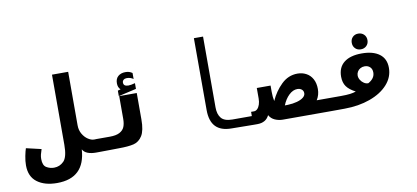

<svg xmlns="http://www.w3.org/2000/svg" viewBox="-79 -1002 3157 1455"><g transform="rotate(-10 1500.0 -274.5)"><path d="M47.5 3.5Q47.5 -30 55 -67.5Q62.5 -105 69.5 -125L185.5 -98Q177 -73 173.2 -57Q169.5 -41 169.5 -24Q169.5 25.5 196.5 41.5Q223.5 57.5 255 57.5Q298.5 57.5 329.8 26Q361 -5.5 361 -99.5V-639.5H485.5V-228Q485.5 -190.5 502.5 -161.2Q519.5 -132 544 -116Q568.5 -100 589.5 -100H602V0H586Q549.5 0 523 -10.5Q496.5 -21 485 -43Q471.5 176 257.5 176Q162 176 104.8 133Q47.5 90 47.5 3.5Z M601.5 -100.5H711.5Q760 -100.5 787.2 -115.2Q814.5 -130 824.5 -155Q834.5 -180 834.5 -216V-391H969.5V-187.5Q969.5 -102.5 944.5 -62.5Q919.5 -22.5 878 -12.2Q836.5 -2 762.5 -2L693.5 -1L601.5 0ZM831.5 -433.5 853.5 -440Q834 -457.5 834 -489.5Q834 -524.5 855.5 -543.2Q877 -562 912 -562Q928.5 -562 940.8 -558Q953 -554 964.5 -546V-499.5Q955.5 -506.5 942.5 -511Q929.5 -515.5 914.5 -515.5Q899 -515.5 889.5 -507.5Q880 -499.5 880 -487Q880 -458 917.5 -458Q937 -458 969 -467V-423L831.5 -391.5Z M1468.5 -172 1468 -725H1538.5V-180Q1538.5 -126.5 1563.2 -97Q1588 -67.5 1648 -67.5H1801.5V0L1630.5 -2Q1549.5 -2 1509 -44.2Q1468.5 -86.5 1468.5 -172Z M1798 -100H1820.5Q1835 -100 1846.8 -111.8Q1858.5 -123.5 1865.2 -143.8Q1872 -164 1872 -189.5V-270.5H1978V-222.5Q1978 -183 1985 -150.5Q2016 -220.5 2069.5 -272.5Q2123 -324.5 2194 -324.5Q2231 -324.5 2261.2 -308.2Q2291.5 -292 2309 -260Q2326.5 -228 2326.5 -183Q2326.5 -137 2303 -100H2399L2401.5 0H2045H2027.5H2025.5Q1993.5 0 1964.8 -12.5Q1936 -25 1920.5 -53Q1895.5 0 1828.5 0H1798ZM2083 -104Q2121 -105.5 2152.2 -114Q2183.5 -122.5 2201.5 -136.8Q2219.5 -151 2219.5 -169.5Q2219.5 -188 2206 -198.8Q2192.5 -209.5 2172.5 -209.5Q2139 -209.5 2108 -180Q2077 -150.5 2058.5 -103.5Z M2398.5 -100H2488.5Q2532.5 -100 2559.8 -103.5Q2587 -107 2606 -114Q2558.5 -138.5 2537.2 -168.2Q2516 -198 2516 -244Q2516 -315.5 2563.8 -353Q2611.5 -390.5 2700 -390.5Q2787 -390.5 2835.8 -354Q2884.5 -317.5 2884.5 -247.5Q2884.5 -176 2834.2 -120Q2784 -64 2696.5 -32.5Q2609 -1 2501 -0.5L2398.5 0ZM2711 -159.5Q2762 -187.5 2762 -233Q2762 -260 2746 -275.2Q2730 -290.5 2705 -290.5Q2686.5 -290.5 2671.8 -282.2Q2657 -274 2649 -260.2Q2641 -246.5 2641 -231Q2641 -213 2651.5 -196Q2662 -179 2678.2 -168.8Q2694.5 -158.5 2711 -159.5ZM2640 -482.5Q2640 -509 2656.8 -526Q2673.5 -543 2700 -543Q2726.5 -543 2743.8 -526Q2761 -509 2761 -482.5Q2761 -456 2743.8 -439Q2726.5 -422 2700 -422Q2673.5 -422 2656.8 -439Q2640 -456 2640 -482.5Z"/></g></svg>

Font: JuliaMono
Style: Bold Italic
Weight: 700
Italic angle: -9°
Monospace: yes
Designer: cormullion
Foundry: corm
Version: Version 0.057; ttfautohint (v1.8.4)